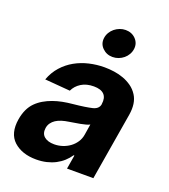

<svg xmlns="http://www.w3.org/2000/svg" viewBox="-141 -870 863 982"><g transform="rotate(20 290.0 -379.5)"><path d="M14.9 -152.3Q25.2 -213.4 59.7 -247.9Q76.7 -264.9 98.2 -277.5Q119.7 -290.1 144 -298.8Q168.3 -307.5 194.6 -312.7Q220.9 -317.8 247.9 -320.3Q284.4 -323.9 310 -327.8Q335.6 -331.7 351.9 -335.6Q383.9 -343.4 388.5 -369.3V-371.4Q393.8 -405.9 376.4 -424Q359 -442.1 320.3 -442.1Q279.5 -442.1 251.8 -424.5Q224.1 -407 211.3 -379.3L73.5 -390.6Q89.1 -432.9 116.5 -463.4Q143.8 -494 179 -513.7Q214.1 -533.4 255 -543Q295.8 -552.6 338.4 -552.6Q364 -552.6 390.6 -548.8Q417.3 -545.1 441.9 -536Q466.6 -527 487.9 -511.9Q509.2 -496.8 523.8 -473.7Q549.7 -432.9 539.1 -367.9L477.6 0H334.2L346.9 -75.6H342.7Q329.9 -56.5 312.5 -40.7Q295.1 -24.9 273.3 -13.5Q251.4 -2.1 225.3 4.1Q199.2 10.3 169 10.3Q92 10.3 46.5 -30.9Q1.8 -72.1 14.9 -152.3ZM229.8 -94.1Q252.5 -94.1 274.3 -101.2Q296.2 -108.3 313.9 -121.3Q331.7 -134.2 344.1 -152.9Q356.5 -171.5 360.1 -195L369.3 -252.8Q362.6 -248.6 349.3 -244.9Q335.9 -241.1 320.3 -238.3Q304.7 -235.4 288.9 -233Q273.1 -230.5 261 -228.3Q240.8 -225.5 223.4 -220Q206 -214.5 192.8 -206Q179.7 -197.4 171.2 -185.4Q162.6 -173.3 160.2 -157.3Q155.9 -126.4 175.1 -110.3Q194.2 -94.1 229.8 -94.1ZM283.7 -692.5Q285.9 -708.8 294.2 -722.8Q302.6 -736.9 315 -747Q327.4 -757.1 342.9 -763Q358.3 -768.8 374.3 -768.8Q408 -768.8 429.7 -746.4Q451.3 -723.7 447.4 -692.5Q445.3 -676.1 437.1 -661.9Q429 -647.7 416.7 -637.6Q404.5 -627.5 389 -621.6Q373.6 -615.8 356.9 -615.8Q324.2 -615.8 301.5 -638.5Q279.5 -660.5 283.7 -692.5Z"/></g></svg>

Font: Inter P
Style: Bold Italic
Weight: 700
Italic angle: 9.39999°
Designer: Rasmus Andersson
Foundry: rsms
Version: Version 3.018;git-588b23468